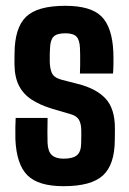

<svg xmlns="http://www.w3.org/2000/svg" viewBox="-20 -629 443 658"><path d="M197.9 9.1Q111 9.1 73.7 -28.5Q36.4 -66 32.7 -152Q32.2 -169.5 32.6 -192Q33 -214.6 33.7 -224.9H143.1Q142.5 -197.8 142.5 -175.6Q142.5 -153.3 143 -139.1Q144.4 -109.2 158 -97.2Q171.6 -85.2 197.9 -85.2Q229.9 -85.2 243.9 -97.2Q258 -109.2 258.2 -139.1Q258.4 -152.2 258.4 -157Q258.5 -161.8 258.6 -166.3Q258.6 -170.8 258.5 -183.1Q258.2 -204.8 250.7 -218.2Q243.1 -231.6 223.1 -237.4L159.4 -256.1Q117.6 -268.7 88.7 -287.5Q59.8 -306.3 44.9 -335.7Q30 -365 29.6 -409Q29.5 -418.8 29.6 -427.6Q29.7 -436.5 29.9 -445.5Q30.1 -533.2 69 -571.2Q107.8 -609.1 203.9 -609.1Q291.7 -609.1 328.1 -572.3Q364.6 -535.6 368.4 -451.1Q369.1 -433.7 368.8 -410.7Q368.4 -387.7 367.4 -377H253.9Q254.5 -388.3 254.7 -405.7Q254.9 -423.1 254.7 -439.7Q254.5 -456.3 254 -464.9Q252.8 -492.4 241.9 -503.6Q231.1 -514.9 203.9 -514.9Q175.2 -514.9 163.8 -503.6Q152.5 -492.4 151.5 -464.9Q151 -451.9 150.6 -444.7Q150.3 -437.4 150.5 -419.4Q150.7 -395.2 157.6 -379.2Q164.5 -363.2 189.4 -356.2L246.1 -341.6Q309.5 -325.8 341.6 -291.3Q373.8 -256.9 373.8 -189.5Q373.8 -180.1 373.7 -169.3Q373.6 -158.6 373.4 -148.8Q372.9 -64.5 332.7 -27.7Q292.6 9.1 197.9 9.1Z"/></svg>

Font: Big Shoulders Thin
Style: Regular
Weight: 100
Designer: Patric King
Foundry: XO Type Co
Version: Version 2.002